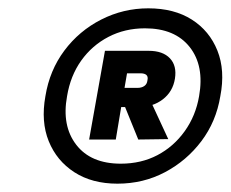

<svg xmlns="http://www.w3.org/2000/svg" viewBox="-20 -732 554 461"><path d="M262 -291Q201 -291 158.5 -318.5Q116 -346 97 -393Q78 -440 89 -501Q99 -563 134.5 -610.5Q170 -658 223 -685Q276 -712 336 -712Q398 -712 440.5 -685Q483 -658 502 -610.5Q521 -563 509 -501Q499 -440 463.5 -393Q428 -346 376 -318.5Q324 -291 262 -291ZM312 -397 273 -493H340L384 -398ZM270 -339Q319 -339 358 -359.5Q397 -380 423.5 -417Q450 -454 458 -501Q471 -574 435.5 -619Q400 -664 328 -664Q280 -664 240.5 -643.5Q201 -623 175 -586.5Q149 -550 141 -501Q128 -430 163 -384.5Q198 -339 270 -339ZM194 -397 232 -610H337Q371 -610 388 -592Q405 -574 400 -543Q395 -512 371 -493.5Q347 -475 313 -475H271L258 -397ZM279 -521H310Q320 -521 326.5 -525.5Q333 -530 334 -539Q336 -548 331.5 -552Q327 -556 317 -556H285Z"/></svg>

Font: DM Sans 18pt
Style: Bold Italic
Weight: 700
Italic angle: -10°
Designer: Colophon Foundry, Jonny Pinhorn
Foundry: Colophon Foundry
Version: Version 4.004;gftools[0.9.30]